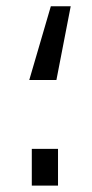

<svg xmlns="http://www.w3.org/2000/svg" viewBox="-20 -579 288 599"><path d="M200.6 -559.5 156 -329.4H71.3L138.6 -559.5ZM161 -114.6V0H79.2V-114.6Z"/></svg>

Font: Titillium Web
Style: Bold
Weight: 700
Designer: Mohamed Gaber, Accademia di Belle Arti di Urbino
Foundry: Kief Type Foundry, Accademia di Belle Arti di Urbino
Version: Version 3.000